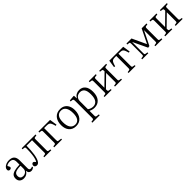

<svg xmlns="http://www.w3.org/2000/svg" viewBox="494 -2333 4360 4360"><g transform="rotate(-45 2674.5 -152.5)"><path d="M196 14Q132 14 94 -21Q56 -56 56 -119Q56 -173 82.5 -206.5Q109 -240 172 -258Q235 -276 344 -280V-368Q344 -431 315.5 -458.5Q287 -486 232 -486Q200 -486 171 -476.5Q142 -467 127 -452Q144 -425 150.5 -411.5Q157 -398 157 -389Q157 -372 143.5 -360.5Q130 -349 108 -349Q86 -349 73 -361.5Q60 -374 60 -397Q60 -433 86 -461Q112 -489 153.5 -505Q195 -521 240 -521Q333 -521 374 -476.5Q415 -432 415 -349V-88Q415 -34 461 -34Q484 -34 512 -47L521 -24Q503 -6 480.5 4Q458 14 435 14Q397 14 374.5 -8Q352 -30 349 -76Q322 -29 283.5 -7.5Q245 14 196 14ZM222 -34Q254 -34 282 -48.5Q310 -63 327 -88.5Q344 -114 344 -149V-245Q228 -243 178.5 -217Q129 -191 129 -129Q129 -81 154 -57.5Q179 -34 222 -34Z M613 13Q586 13 567 -2.5Q548 -18 548 -42Q548 -66 562 -83Q576 -100 595 -100Q610 -100 623 -88.5Q636 -77 653 -55Q661 -65 669 -80.5Q677 -96 684 -119Q699 -166 708 -244.5Q717 -323 717 -424Q717 -450 712 -459.5Q707 -469 691 -472L638 -478L643 -507H1085V-478L1038 -471Q1020 -469 1014 -461Q1008 -453 1008 -432V-77Q1008 -54 1013.5 -46Q1019 -38 1037 -35L1085 -28V0H861V-28L908 -35Q926 -37 931.5 -46Q937 -55 937 -79V-470H761Q761 -401 756.5 -332Q752 -263 743 -207Q733 -143 716.5 -93.5Q700 -44 674.5 -15.5Q649 13 613 13Z M1180 0V-28L1229 -36Q1246 -38 1250.5 -48Q1255 -58 1255 -83V-428Q1255 -451 1250 -459.5Q1245 -468 1228 -471L1176 -478L1181 -507H1553L1580 -328L1549 -320L1534 -371Q1521 -412 1506.5 -433.5Q1492 -455 1468 -463Q1444 -471 1402 -471H1326V-83Q1326 -59 1330 -49.5Q1334 -40 1350 -38L1430 -28V0Z M1875 14Q1767 14 1706 -56Q1645 -126 1645 -246Q1645 -373 1709 -447Q1773 -521 1886 -521Q1956 -521 2006 -489.5Q2056 -458 2083 -400.5Q2110 -343 2110 -266Q2110 -137 2047.5 -61.5Q1985 14 1875 14ZM1886 -26Q1957 -26 1995.5 -81Q2034 -136 2034 -246Q2034 -362 1992.5 -422Q1951 -482 1874 -482Q1801 -482 1761 -429Q1721 -376 1721 -266Q1721 -147 1764.5 -86.5Q1808 -26 1886 -26Z M2187 216V188L2234 181Q2249 179 2255 169.5Q2261 160 2261 134V-399Q2261 -437 2255 -451Q2249 -465 2226 -468L2179 -473L2183 -502L2315 -513L2325 -508L2328 -425H2330Q2361 -476 2403.5 -498.5Q2446 -521 2498 -521Q2591 -521 2644 -456.5Q2697 -392 2697 -266Q2697 -134 2635 -60Q2573 14 2465 14Q2430 14 2394 4.5Q2358 -5 2332 -20V134Q2332 158 2338 168Q2344 178 2363 180L2425 188V216ZM2463 -27Q2534 -27 2577.5 -82Q2621 -137 2621 -259Q2621 -375 2582.5 -424Q2544 -473 2478 -473Q2413 -473 2372.5 -433.5Q2332 -394 2332 -325V-71Q2356 -52 2391.5 -39.5Q2427 -27 2463 -27Z M2796 0V-28L2845 -35Q2861 -38 2866 -47.5Q2871 -57 2871 -83V-426Q2871 -451 2866.5 -460Q2862 -469 2846 -471L2793 -479L2798 -507H3021V-479L2968 -471Q2952 -469 2947 -459.5Q2942 -450 2942 -426V-151L3207 -411V-429Q3207 -452 3201.5 -460.5Q3196 -469 3179 -472L3127 -479L3132 -507H3354V-479L3307 -472Q3289 -469 3283.5 -460.5Q3278 -452 3278 -428V-77Q3278 -54 3283.5 -46Q3289 -38 3307 -35L3355 -28V0H3131V-28L3178 -35Q3196 -37 3201.5 -46Q3207 -55 3207 -79V-361L2942 -101V-79Q2942 -56 2947 -47Q2952 -38 2967 -36L3022 -27V0Z M3567 0V-28L3617 -35Q3632 -38 3637.5 -47.5Q3643 -57 3643 -83V-471H3604Q3563 -471 3539.5 -463.5Q3516 -456 3501.5 -434Q3487 -412 3473 -369L3459 -322L3428 -328L3455 -507H3902L3929 -328L3898 -322L3883 -371Q3870 -413 3855.5 -434.5Q3841 -456 3817 -463.5Q3793 -471 3752 -471H3714V-79Q3714 -56 3719 -47.5Q3724 -39 3739 -36L3791 -27V0Z M4005 0V-28L4054 -35Q4070 -38 4075 -47.5Q4080 -57 4080 -83V-426Q4080 -451 4075.5 -460Q4071 -469 4055 -471L4002 -479L4007 -507H4168L4325 -170L4334 -180L4494 -507H4650V-479L4604 -472Q4586 -469 4580 -460.5Q4574 -452 4574 -428V-77Q4574 -55 4579.5 -46.5Q4585 -38 4603 -35L4651 -28V0H4427V-28L4475 -35Q4493 -37 4498 -46Q4503 -55 4503 -79V-434H4500L4334 -98L4288 -91L4125 -435H4121V-79Q4121 -56 4126 -47Q4131 -38 4146 -36L4201 -27V0Z M4745 0V-28L4794 -35Q4810 -38 4815 -47.5Q4820 -57 4820 -83V-426Q4820 -451 4815.5 -460Q4811 -469 4795 -471L4742 -479L4747 -507H4970V-479L4917 -471Q4901 -469 4896 -459.5Q4891 -450 4891 -426V-151L5156 -411V-429Q5156 -452 5150.5 -460.5Q5145 -469 5128 -472L5076 -479L5081 -507H5303V-479L5256 -472Q5238 -469 5232.5 -460.5Q5227 -452 5227 -428V-77Q5227 -54 5232.5 -46Q5238 -38 5256 -35L5304 -28V0H5080V-28L5127 -35Q5145 -37 5150.5 -46Q5156 -55 5156 -79V-361L4891 -101V-79Q4891 -56 4896 -47Q4901 -38 4916 -36L4971 -27V0Z"/></g></svg>

Font: Literata 36pt Light
Style: Regular
Weight: 300
Designer: Latin by Veronika Burian and Jose Scaglione. Greek by Irene Vlachou. Cyrillic by Vera Evstafieva.
Foundry: TypeTogether
Version: Version 3.002